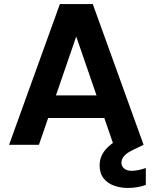

<svg xmlns="http://www.w3.org/2000/svg" viewBox="-20 -718 756 952"><path d="M659 -70 692 0 644 23Q608 40 595 56Q582 72 582 89Q582 107 596 118Q610 129 633 129Q664 129 703 115V199Q684 206 661 210Q638 214 614 214Q578 214 545.5 202.5Q513 191 493.5 166Q474 141 474 101Q474 73 487 47.5Q500 22 531.5 -3Q563 -28 618 -52ZM440 -698 692 0H543L328 -624H388L173 0H25L277 -698ZM168 -245H538L574 -133H132Z"/></svg>

Font: Parkinsans SemiBold
Style: Regular
Weight: 600
Designer: Red Stone, Indian Type Foundry
Foundry: Indian Type Foundry
Version: Version 1.000